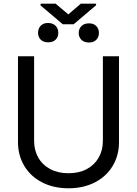

<svg xmlns="http://www.w3.org/2000/svg" viewBox="-20 -1014 747 1047"><path d="M628.9 -707V-239.3Q628.9 -167 594.7 -109.6Q560.5 -52.2 498 -19.8Q435.5 12.7 353.5 12.7Q271.5 12.7 209 -19.8Q146.5 -52.2 112.3 -109.6Q78.1 -167 78.1 -239.3V-707H166V-246.1Q166 -194.8 188.7 -154.8Q211.4 -114.7 253.9 -92Q296.4 -69.3 353.5 -69.3Q411.1 -69.3 453.4 -92Q495.6 -114.7 518.3 -154.8Q541 -194.8 541 -246.1V-707ZM241.2 -888.7Q268.1 -888.7 283 -873.5Q297.9 -858.4 297.9 -834Q297.9 -812 283.2 -797.6Q268.6 -783.2 242.2 -783.2Q216.3 -783.2 201.9 -797.9Q187.5 -812.5 187.5 -835Q187.5 -858.4 201.9 -873.5Q216.3 -888.7 241.2 -888.7ZM465.8 -886.7Q490.7 -886.7 505.1 -871.8Q519.5 -856.9 519.5 -834Q519.5 -812.5 505.4 -797.4Q491.2 -782.2 465.8 -782.2Q439 -782.2 424.1 -796.9Q409.2 -811.5 409.2 -834Q409.2 -856.9 424.1 -871.8Q439 -886.7 465.8 -886.7ZM352.5 -935.5 420.9 -994.1H503.9V-985.4L381.8 -881.8H322.3L201.2 -984.4V-994.1H283.2Z"/></svg>

Font: Pretendard JP
Style: Regular
Weight: 400
Designer: Base glyphs from Inter by Rasmus Andersson; Hangeul glyphs from Noto Sans CJK(Source Han Sans) by Jang Soo-young and Kan
Foundry: Kil Hyung-jin
Version: Version 1.309